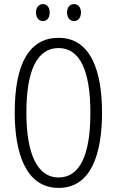

<svg xmlns="http://www.w3.org/2000/svg" viewBox="-20 -909 571 939"><path d="M156 -848C156 -822 170 -806 190 -806C209 -806 223 -821 223 -848C223 -874 209 -889 190 -889C170 -889 156 -873 156 -848ZM308 -848C308 -822 322 -806 342 -806C361 -806 376 -821 376 -848C376 -874 361 -889 342 -889C322 -889 308 -874 308 -848ZM479 -358C479 -567 421 -724 267 -724C126 -724 52 -603 52 -359C52 -165 104 10 267 10C427 10 479 -159 479 -358ZM109 -358C109 -562 160 -674 267 -674C370 -674 422 -564 422 -358C422 -149 370 -41 266 -41C164 -41 109 -154 109 -358Z"/></svg>

Font: Noto Sans Armenian ExtraCondensed Light
Style: Regular
Weight: 300
Width: 2
Designer: Monotype Design Team
Foundry: Monotype Imaging Inc.
Version: Version 2.008